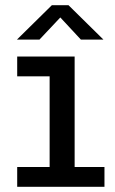

<svg xmlns="http://www.w3.org/2000/svg" viewBox="-20 -717 440 737"><path d="M46 0V-76H170.5V-424H46V-500H266.5V-76H381V0ZM45 -565 179 -697H243L377 -565H290.5L211.5 -650L131.5 -565Z"/></svg>

Font: Trispace SemiCondensed
Style: Regular
Weight: 400
Width: 4
Designer: Tyler Finck
Foundry: Etcetera Type Company
Version: Version 1.210; ttfautohint (v1.8.3)